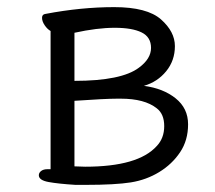

<svg xmlns="http://www.w3.org/2000/svg" viewBox="-20 -504 604 539"><path d="M192 15Q144 12 116.5 7Q89 2 89 -12Q89 -19 95.5 -24Q102 -29 113 -29H122V-417Q113 -422 105.5 -433Q98 -444 98 -454Q98 -464 108 -465Q208 -484 300.5 -484Q393 -484 432 -449.5Q471 -415 471 -374.5Q471 -334 446.5 -304Q422 -274 384 -263Q438 -256 473 -228Q508 -200 508 -155Q508 -110 485.5 -76.5Q463 -43 427 -21Q391 1 347.5 8Q304 15 220 15ZM219 -36Q368 -36 420 -94Q441 -116 441 -150Q441 -184 420 -200Q386 -227 319 -227H309Q276 -227 189 -221V-37ZM189 -277Q321 -277 370 -314Q404 -339 404 -369.5Q404 -400 377.5 -413Q351 -426 302 -426Q253 -426 189 -412Z"/></svg>

Font: LXGW WenKai TC
Style: Regular
Weight: 400
Designer: LXGW / Fontworks Inc.
Foundry: LXGW / Fontworks Inc.
Version: Version 1.330